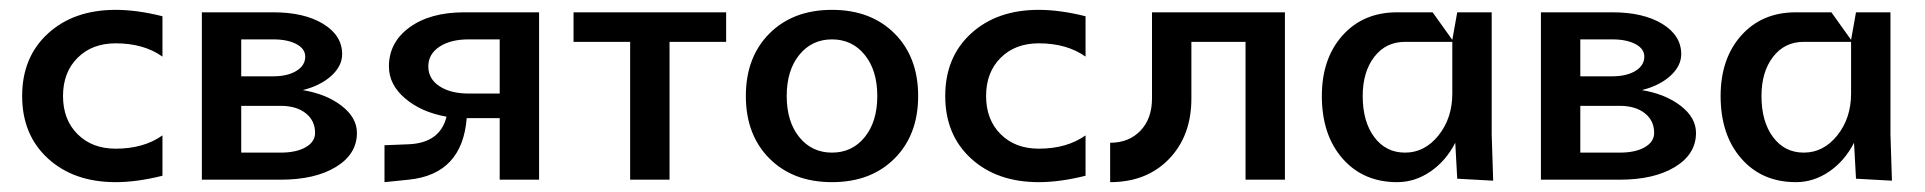

<svg xmlns="http://www.w3.org/2000/svg" viewBox="-20 -365 3910 390"><path d="M310 -8Q258 5 215 5Q130 5 77.5 -43Q25 -91 25 -170Q25 -249 77.5 -297Q130 -345 215 -345Q258 -345 310 -332V-250Q272 -277 215 -277Q167 -277 137.5 -247.5Q108 -218 108 -170Q108 -122 137.5 -92.5Q167 -63 215 -63Q272 -63 310 -90Z M390 0V-340H535Q598 -340 636.5 -316.5Q675 -293 675 -255Q675 -231 653 -211Q631 -191 595 -182Q643 -174 674 -150Q705 -126 705 -95Q705 -52 662.5 -26Q620 0 550 0ZM470 -150V-55H550Q582 -55 601 -66Q620 -77 620 -95Q620 -120 601 -135Q582 -150 550 -150ZM470 -285V-210H535Q564 -210 582 -221Q600 -232 600 -250Q600 -266 582 -275.5Q564 -285 535 -285Z M761 -70 811 -72Q874 -75 887 -128Q836 -137 803 -165Q770 -193 770 -230Q770 -279 812 -309.5Q854 -340 923 -340H995H1075V0H995V-125H928Q919 -11 810 0L761 5ZM995 -175V-285H932Q895 -285 872.5 -270Q850 -255 850 -230Q850 -205 872.5 -190Q895 -175 932 -175Z M1145 -340H1455V-280H1340V0H1260V-280H1145Z M1543 -43Q1495 -91 1495 -170Q1495 -249 1543 -297Q1591 -345 1670 -345Q1749 -345 1797 -297Q1845 -249 1845 -170Q1845 -91 1797 -43Q1749 5 1670 5Q1591 5 1543 -43ZM1603.5 -253.5Q1578 -222 1578 -170Q1578 -118 1603.5 -86.5Q1629 -55 1670 -55Q1711 -55 1736.5 -86.5Q1762 -118 1762 -170Q1762 -222 1736.5 -253.5Q1711 -285 1670 -285Q1629 -285 1603.5 -253.5Z M2185 -8Q2133 5 2090 5Q2005 5 1952.5 -43Q1900 -91 1900 -170Q1900 -249 1952.5 -297Q2005 -345 2090 -345Q2133 -345 2185 -332V-250Q2147 -277 2090 -277Q2042 -277 2012.5 -247.5Q1983 -218 1983 -170Q1983 -122 2012.5 -92.5Q2042 -63 2090 -63Q2147 -63 2185 -90Z M2235 -75Q2273 -75 2296.5 -99.5Q2320 -124 2320 -165V-340H2590V0H2510V-280H2400V-165Q2400 -89 2354.5 -42Q2309 5 2235 5Z M2665 -170Q2665 -246 2707 -293Q2749 -340 2818 -340H2890L2930 -284L2940 -340H3010V-92L3013 2L2940 -2L2936 -75Q2917 -38 2885.5 -16.5Q2854 5 2818 5Q2749 5 2707 -43Q2665 -91 2665 -170ZM2748 -170Q2748 -118 2771.5 -86.5Q2795 -55 2834 -55Q2874 -55 2902 -90Q2930 -125 2930 -175V-280H2834Q2795 -280 2771.5 -249.5Q2748 -219 2748 -170Z M3110 0V-340H3255Q3318 -340 3356.5 -316.5Q3395 -293 3395 -255Q3395 -231 3373 -211Q3351 -191 3315 -182Q3363 -174 3394 -150Q3425 -126 3425 -95Q3425 -52 3382.5 -26Q3340 0 3270 0ZM3190 -150V-55H3270Q3302 -55 3321 -66Q3340 -77 3340 -95Q3340 -120 3321 -135Q3302 -150 3270 -150ZM3190 -285V-210H3255Q3284 -210 3302 -221Q3320 -232 3320 -250Q3320 -266 3302 -275.5Q3284 -285 3255 -285Z M3475 -170Q3475 -246 3517 -293Q3559 -340 3628 -340H3700L3740 -284L3750 -340H3820V-92L3823 2L3750 -2L3746 -75Q3727 -38 3695.5 -16.5Q3664 5 3628 5Q3559 5 3517 -43Q3475 -91 3475 -170ZM3558 -170Q3558 -118 3581.5 -86.5Q3605 -55 3644 -55Q3684 -55 3712 -90Q3740 -125 3740 -175V-280H3644Q3605 -280 3581.5 -249.5Q3558 -219 3558 -170Z"/></svg>

Font: Glametrix
Style: Bold
Weight: 700
Designer: gluk
Foundry: gluk
Version: Version 0.40